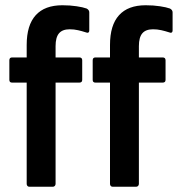

<svg xmlns="http://www.w3.org/2000/svg" viewBox="-20 -711 677 731"><path d="M91.5 0Q87 0 84.3 -3.2Q81.6 -6.4 81.6 -10.9V-396.5H26Q15.6 -396.5 15.6 -406.9V-481.4Q15.6 -492.3 26 -492.3H81.6V-539.9Q81.6 -615.2 116 -653.1Q150.3 -691 217.5 -691Q246.8 -691 271.6 -687.2Q296.4 -683.5 309.9 -678.5Q319.9 -673 319.9 -664V-595.8Q319.9 -581.9 304.9 -588.4Q292.4 -592.5 277.1 -596Q261.9 -599.5 245.4 -599.5Q217.7 -599.5 204.7 -584.2Q191.6 -568.8 191.6 -535.5V-492.3H282.1Q293 -492.3 293 -481.4V-406.9Q293 -396.5 282.1 -396.5H191.6V-10.9Q191.6 -6.4 188.6 -3.2Q185.7 0 181.2 0ZM408.7 0Q404.3 0 401.5 -3.2Q398.8 -6.4 398.8 -10.9V-396.5H343.3Q332.9 -396.5 332.9 -406.9V-481.4Q332.9 -492.3 343.3 -492.3H398.8V-539.9Q398.8 -615.2 433.2 -653.1Q467.5 -691 534.7 -691Q564 -691 588.8 -687.2Q613.6 -683.5 627.1 -678.5Q637.1 -673 637.1 -664V-595.8Q637.1 -581.9 622.1 -588.4Q609.6 -592.5 594.3 -596Q579.1 -599.5 562.6 -599.5Q535 -599.5 521.9 -584.2Q508.8 -568.8 508.8 -535.5V-492.3H599.3Q610.3 -492.3 610.3 -481.4V-406.9Q610.3 -396.5 599.3 -396.5H508.8V-10.9Q508.8 -6.4 505.8 -3.2Q502.9 0 498.4 0Z"/></svg>

Font: Sofia Sans Condensed
Style: Regular
Weight: 400
Designer: Botio Nikoltchev, Ani Petrova
Foundry: lettersoup
Version: Version 4.100